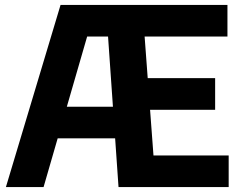

<svg xmlns="http://www.w3.org/2000/svg" viewBox="-20 -760 980 780"><path d="M4 0 226 -740H484L483.5 -611.5H334L157 0ZM148.5 -198 180.5 -326.5H487V-198ZM461.5 0 410 -740H904V-611.5H567.5L603.5 -128.5H909V0ZM523.5 -314V-442.5H854V-314Z"/></svg>

Font: Encode Sans SemiCondensed
Style: Bold
Weight: 700
Width: 4
Designer: Multiple Designers
Foundry: Impallari Type
Version: Version 3.002